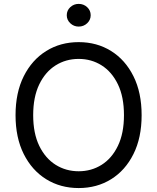

<svg xmlns="http://www.w3.org/2000/svg" viewBox="-20 -953 805 983"><path d="M382.8 9.8Q289.6 9.8 216.6 -35.4Q143.6 -80.6 101.6 -164.3Q59.6 -248 59.6 -363.3Q59.6 -479 101.6 -562.7Q143.6 -646.5 216.6 -691.9Q289.6 -737.3 382.8 -737.3Q476.1 -737.3 548.8 -691.9Q621.6 -646.5 663.3 -562.7Q705.1 -479 705.1 -363.3Q705.1 -248 663.3 -164.3Q621.6 -80.6 548.8 -35.4Q476.1 9.8 382.8 9.8ZM382.8 -76.2Q447.8 -76.2 500.2 -109.1Q552.7 -142.1 583.7 -206.3Q614.7 -270.5 614.7 -363.3Q614.7 -457 583.7 -521.2Q552.7 -585.4 500.2 -618.4Q447.8 -651.4 382.8 -651.4Q317.4 -651.4 264.6 -618.2Q211.9 -585 180.9 -520.8Q149.9 -456.5 149.9 -363.3Q149.9 -270.5 180.9 -206.5Q211.9 -142.6 264.6 -109.4Q317.4 -76.2 382.8 -76.2ZM382.8 -816.9Q357.9 -816.9 339.8 -834Q321.8 -851.1 321.8 -875Q321.8 -899.4 339.8 -916.3Q357.9 -933.1 382.8 -933.1Q408.2 -933.1 426.3 -916.3Q444.3 -899.4 444.3 -875Q444.3 -851.1 426.3 -834Q408.2 -816.9 382.8 -816.9Z"/></svg>

Font: Inter
Style: Regular
Weight: 400
Designer: Rasmus Andersson
Foundry: rsms
Version: Version 4.001;git-9221beed3